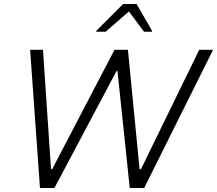

<svg xmlns="http://www.w3.org/2000/svg" viewBox="-20 -936 1081 956"><path d="M460 -783 459 -778H506L622 -879L697 -778H736L737 -783L660 -916H593ZM130 -688 179 0H251L560 -582H565L626 0H698L1041 -688H972L682 -94H675L617 -688H550L240 -94H234L194 -688Z"/></svg>

Font: Saira UNSAM Light Italic
Style: Regular
Weight: 300
Italic angle: -12°
Designer: Hector Gatti with collaboration of the Omnibus-Type team
Foundry: Omnibus-Type
Version: Version 0.072;PS 000.072;hotconv 1.0.88;makeotf.lib2.5.64775